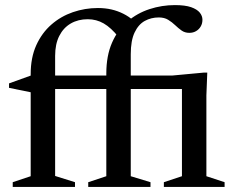

<svg xmlns="http://www.w3.org/2000/svg" viewBox="-20 -734 916 754"><path d="M721 -384.5H120.5L101.5 -371.5L15.5 -389V-406.5L108.5 -440L138.5 -437.5H658L781.5 -449H794L790.5 -359.5V-42L862 -18.5V0H623.5V-18.5L694.5 -42V-405.5ZM274.5 0H30V-18.5L100.5 -42V-442.5Q100.5 -508 122.5 -556.5Q144.5 -605 181.8 -637.5Q219 -670 266.2 -686.2Q313.5 -702.5 364.5 -702.5Q393 -702.5 417.8 -696.8Q442.5 -691 464 -680.2Q485.5 -669.5 504 -653.5L445.5 -588.5Q416 -625.5 387.2 -642Q358.5 -658.5 324.5 -658.5Q287 -658.5 258 -641.8Q229 -625 212.8 -593Q196.5 -561 196.5 -514.5V-43L274.5 -18.5ZM493.5 -42 571 -18.5V0H326.5V-18.5L397.5 -42V-445Q397.5 -515 419.8 -566Q442 -617 480.5 -649.8Q519 -682.5 567.2 -698.2Q615.5 -714 667 -714Q707 -714 730.5 -705.8Q754 -697.5 764.5 -684.5Q775 -671.5 775 -656.5Q775 -641.5 768.2 -630Q761.5 -618.5 750 -611.8Q738.5 -605 723.5 -605Q706 -605 693 -614.2Q680 -623.5 667.8 -635.2Q655.5 -647 640.5 -656.2Q625.5 -665.5 603.5 -665.5Q573.5 -665.5 548.5 -651.8Q523.5 -638 508.5 -606.2Q493.5 -574.5 493.5 -521Z"/></svg>

Font: Newsreader 24pt Medium
Style: Regular
Weight: 500
Designer: Hugues Gentile
Foundry: Production Type
Version: Version 1.003